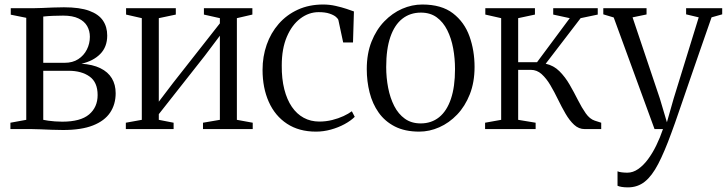

<svg xmlns="http://www.w3.org/2000/svg" viewBox="-20 -558 3142 830"><path d="M253 4Q230.5 4 204.2 3Q178 2 154.5 1Q131 0 116.5 0H25V-27.5L93.5 -40V-481L26.5 -494.5V-522.5H123.5Q140 -522.5 161.5 -523.5Q183 -524.5 207.8 -525.5Q232.5 -526.5 256.5 -526.5Q324.5 -526.5 365.5 -511.5Q406.5 -496.5 425 -469.2Q443.5 -442 443.5 -404.5Q443.5 -355 413.2 -324.5Q383 -294 332 -282.5Q380.5 -279.5 413.8 -263.2Q447 -247 463.5 -219.5Q480 -192 480 -155Q480 -107 456 -71.2Q432 -35.5 382 -15.8Q332 4 253 4ZM249 -32Q328 -32 365 -63.2Q402 -94.5 402 -147Q402 -202.5 367.2 -227.2Q332.5 -252 277 -252H167V-40Q175.5 -38 188.8 -36.2Q202 -34.5 217.5 -33.2Q233 -32 249 -32ZM167 -286.5H259.5Q294 -286.5 318.2 -302.2Q342.5 -318 355.5 -343.8Q368.5 -369.5 368.5 -399Q368.5 -424.5 356.8 -445.2Q345 -466 319.5 -478.2Q294 -490.5 253 -490.5Q230 -490.5 207.5 -489.5Q185 -488.5 167 -486.5Z M524 0V-27.5L593 -40V-479.5L525 -495V-522.5H740V-495L666.5 -479.5V-118.5L728.5 -200L930.5 -457V-479.5L861.5 -495V-522.5H1071V-495L1004 -479.5V-40L1072.5 -27.5V0H857.5V-27.5L930.5 -40V-403.5L865 -316.5L666.5 -64.5V-40L730.5 -27.5V0Z M1346 11Q1272.5 11 1220.8 -23Q1169 -57 1142 -117.5Q1115 -178 1115 -256Q1115 -313.5 1132.8 -364.5Q1150.5 -415.5 1184.8 -454.8Q1219 -494 1267.5 -516.2Q1316 -538.5 1377 -538.5Q1404.5 -538.5 1431 -532.5Q1457.5 -526.5 1478.5 -519.5Q1499.5 -512.5 1510 -508.5L1506 -374.5H1463.5L1443 -470.5Q1442 -476.5 1432.5 -484.8Q1423 -493 1404.5 -499.2Q1386 -505.5 1357.5 -505.5Q1315 -505.5 1278.5 -478Q1242 -450.5 1220 -399Q1198 -347.5 1198 -275Q1197.5 -217.5 1209 -172.2Q1220.5 -127 1241.8 -96Q1263 -65 1293 -48.8Q1323 -32.5 1360.5 -32.5Q1389 -32.5 1416 -39.2Q1443 -46 1465 -56.2Q1487 -66.5 1501 -77L1513.5 -53Q1496.5 -36 1469.2 -21.2Q1442 -6.5 1410.2 2.2Q1378.5 11 1346 11Z M1565.5 -259.5Q1565.5 -326 1586 -377.8Q1606.5 -429.5 1641.2 -465.5Q1676 -501.5 1718.5 -520Q1761 -538.5 1805.5 -538.5Q1888.5 -538.5 1938 -500.5Q1987.5 -462.5 2009.5 -401Q2031.5 -339.5 2031.5 -268.5Q2031.5 -202.5 2011 -150.5Q1990.5 -98.5 1956 -62.5Q1921.5 -26.5 1879 -7.8Q1836.5 11 1792.5 11Q1730.5 11 1687 -11.2Q1643.5 -33.5 1616.8 -71.5Q1590 -109.5 1577.8 -158Q1565.5 -206.5 1565.5 -259.5ZM1798.5 -24.5Q1845 -24.5 1878.2 -51.2Q1911.5 -78 1929.2 -130.2Q1947 -182.5 1947 -259.5Q1947 -305.5 1939 -349Q1931 -392.5 1913.5 -427.5Q1896 -462.5 1868 -483Q1840 -503.5 1799.5 -503.5Q1753 -503.5 1719.2 -477Q1685.5 -450.5 1667.5 -398.2Q1649.5 -346 1649.5 -268.5Q1649.5 -222 1658 -178.2Q1666.5 -134.5 1684.2 -99.8Q1702 -65 1730.2 -44.8Q1758.5 -24.5 1798.5 -24.5Z M2077 0V-27.5L2146.5 -40V-479.5L2078 -495V-522.5H2292.5V-495L2220 -479.5V-289H2301.5L2443 -479.5L2371.5 -495V-522.5H2564V-495L2490 -479.5L2339 -282.5Q2373.5 -275 2398.5 -250Q2423.5 -225 2442.5 -192Q2461.5 -159 2478.2 -125.8Q2495 -92.5 2512.2 -68Q2529.5 -43.5 2551 -36.5L2579 -27.5V0H2507.5Q2482 0 2462 -18.5Q2442 -37 2425 -66.2Q2408 -95.5 2392.2 -128Q2376.5 -160.5 2359.2 -189.8Q2342 -219 2321.5 -237.5Q2301 -256 2275 -256H2220V-40L2295.5 -27.5V0Z M2694.5 252Q2679 252 2667.2 250Q2655.5 248 2649.5 245V182.5Q2655.5 185.5 2667.8 187Q2680 188.5 2692 188.5Q2716 188.5 2738.5 173Q2761 157.5 2780.8 131Q2800.5 104.5 2817 70.8Q2833.5 37 2846 0H2809.5L2633 -482.5L2588 -496V-522.5H2775V-495.5L2714.5 -483L2832.5 -132L2863 -29.5L2892 -131.5L3000.5 -483L2946 -496V-522.5H3102V-496L3056 -483Q3029.5 -406.5 3005.2 -337.2Q2981 -268 2960.8 -208.8Q2940.5 -149.5 2924.5 -103.2Q2908.5 -57 2897.8 -26Q2887 5 2882 17.5Q2852.5 98.5 2825.5 150.5Q2798.5 202.5 2767.5 227.2Q2736.5 252 2694.5 252Z"/></svg>

Font: Merriweather 96pt Light
Style: Regular
Weight: 300
Version: Version 2.100